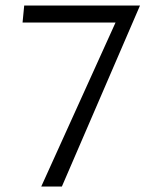

<svg xmlns="http://www.w3.org/2000/svg" viewBox="-20 -678 557 698"><path d="M130 0 400 -596H62L68 -658H489L205 0Z"/></svg>

Font: QiushuiShotai Bright
Style: Regular
Weight: 400
Designer: Christian Thalmann (Catharsis Fonts)
Version: Version 1.250;